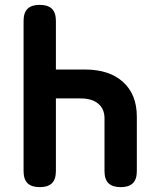

<svg xmlns="http://www.w3.org/2000/svg" viewBox="-20 -760 640 790"><path d="M143 -740Q177 -740 193.5 -724Q210 -708 210 -674V-474H329Q430 -474 486.5 -422.5Q543 -371 543 -280V-56Q543 -22 526.5 -6Q510 10 477 10Q443 10 426.5 -6Q410 -22 410 -56V-273Q410 -312 384 -333.5Q358 -355 312 -355H210V-56Q210 -22 193.5 -6Q177 10 144 10Q110 10 93.5 -6Q77 -22 77 -56V-674Q77 -708 93.5 -724Q110 -740 143 -740Z"/></svg>

Font: Maple Mono Normal NL
Style: Bold
Weight: 700
Monospace: yes
Designer: subframe7536
Version: Version 7.000